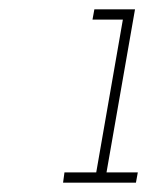

<svg xmlns="http://www.w3.org/2000/svg" viewBox="-20 -757 315 411"><path d="M115 -366 118 -388H186L243 -715H178L182 -737H269L208 -388H275L271 -366Z"/></svg>

Font: Tomorrow Thin
Style: Italic
Weight: 250
Italic angle: -10°
Designer: Tony de Marco, Monica Rizzolli
Foundry: Just in Type
Version: Version 2.002